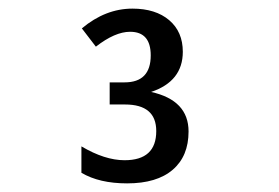

<svg xmlns="http://www.w3.org/2000/svg" viewBox="-20 -741 640 441"><path d="M327.1 -529.8Q413.1 -510.7 413.1 -439Q413.1 -382.3 376.7 -351.1Q340.3 -319.8 272 -319.8Q208 -319.8 167 -344.2V-404.8Q220.7 -373 266.1 -373Q338.9 -373 338.9 -439.9Q338.9 -501 267.1 -501H231.9V-551.8H266.1Q326.2 -551.8 326.2 -613.8Q326.2 -668 278.8 -668Q244.1 -668 200.2 -633.8L168 -675.8Q222.2 -721.2 284.2 -721.2Q337.4 -721.2 368.7 -694.6Q399.9 -668 399.9 -622.1Q399.9 -554.2 327.1 -529.8Z"/></svg>

Font: TypoPRO Noto Mono
Style: Regular
Weight: 400
Designer: Monotype Design Team
Foundry: Monotype Imaging Inc.
Version: Version 1.00